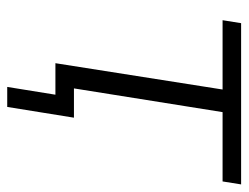

<svg xmlns="http://www.w3.org/2000/svg" viewBox="-96 -444 671 518"><g transform="rotate(90 239.0 -185.5)"><path d="M151 0 222 -451H35L43 -501H478L470 -451H283L219 -50H298L269 130H215L236 0Z"/></g></svg>

Font: Mulish Light
Style: Italic
Weight: 300
Italic angle: -9°
Designer: Vernon Adams
Foundry: Vernon Adams
Version: Version 3.603; ttfautohint (v1.8.3)